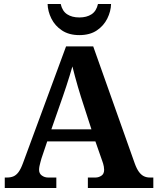

<svg xmlns="http://www.w3.org/2000/svg" viewBox="-20 -948 793 968"><path d="M4 0V-53H16Q34 -53 48 -59Q62 -65 73.5 -80.5Q85 -96 96 -126L313 -714H450L659 -125Q669 -97 680.5 -81.5Q692 -66 705.5 -59.5Q719 -53 735 -53H753V0H423V-53H462Q477 -53 491 -62Q505 -71 505 -92Q505 -100 503.5 -108Q502 -116 500 -123Q498 -130 496 -135L461 -235H218L189 -149Q187 -141 184 -131Q181 -121 179 -110.5Q177 -100 177 -92Q177 -73 191 -63Q205 -53 222 -53H264V0ZM239 -296H441L388 -460Q381 -483 373 -509.5Q365 -536 358 -563Q351 -590 345 -613Q339 -592 331 -566Q323 -540 314.5 -514Q306 -488 298 -465ZM379.9 -771Q328 -771 292.5 -794.5Q257 -818 239 -854.5Q221 -891 220 -928H286Q294 -892 318.5 -876Q343 -860 380 -860Q417 -860 441.5 -876Q466 -892 474 -928H540Q539 -891 521 -854.5Q503 -818 468 -794.5Q433 -771 379.9 -771Z"/></svg>

Font: Noto Serif Armenian
Style: Regular
Weight: 400
Designer: Monotype Design Team
Foundry: Monotype Imaging Inc.
Version: Version 2.007